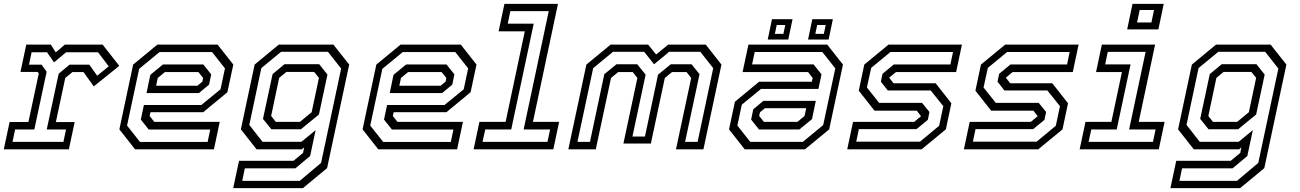

<svg xmlns="http://www.w3.org/2000/svg" viewBox="-22 -770 6703 990"><path d="M-2.5 0 27.5 -141H124.5L178 -391.5L172 -399H83.5L113.5 -540H240L265.5 -500L312.5 -540H507L593 -430.5L461.5 -324.5L408.5 -398.5H351.5L314.5 -368L266 -140.5H363L333 0ZM42.5 -38.5H305L318.5 -102.5H219L280.5 -390L336.5 -436.5H438.5L479 -379.5L538.5 -428L483.5 -500.5H319L256.5 -448.5L220.5 -500.5H141L127.5 -436.5H192.5L218.5 -400L155 -102.5H56Z M1100 -540 1181 -437 1150.5 -294.5 1026 -191.5H754L749.5 -172L773.5 -141.5H1111L1081 0H674.5L593.5 -103L664.5 -437L789.5 -540ZM1026.5 -437.5 1067 -386.5 1056 -333.5 1003.5 -290H733.5L753 -384L818 -437.5ZM1071.5 -501.5H800.5L695.5 -415L633 -122.5L700 -38H1048.5L1062 -102H745L704 -153.5L720 -228.5H1016L1115 -309.5L1138 -417.5ZM1001 -398.5H828.5L791.5 -368L783 -328H996L1021.5 -349L1025.5 -368Z M1180.5 200 1210.5 59H1491.5L1540.5 18.5L1546.5 -10L1534.5 0H1301L1220 -103L1291 -437L1415.5 -540H1697L1778.5 -437L1664.5 97L1540 200ZM1227 162.5H1523.5L1633.5 70L1737 -416.5L1669 -503H1427.5L1325.5 -419L1263.5 -126L1331.5 -39H1532.5L1605.5 -99L1577 34.5L1501 98H1240.5ZM1377 -103.5 1334 -157 1383.5 -388 1445 -439H1624L1666.5 -385.5L1622.5 -179.5L1529.5 -103.5ZM1400 -141.5H1524.5L1585 -191.5L1622.5 -368.5L1598 -399H1454.5L1417.5 -368.5L1376 -172Z M2354 -540 2435 -437 2404.5 -294.5 2280 -191.5H2008L2003.5 -172L2027.5 -141.5H2365L2335 0H1928.5L1847.5 -103L1918.5 -437L2043.5 -540ZM2280.5 -437.5 2321 -386.5 2310 -333.5 2257.5 -290H1987.5L2007 -384L2072 -437.5ZM2325.5 -501.5H2054.5L1949.5 -415L1887 -122.5L1954 -38H2302.5L2316 -102H1999L1958 -153.5L1974 -228.5H2270L2369 -309.5L2392 -417.5ZM2255 -398.5H2082.5L2045.5 -368L2037 -328H2250L2275.5 -349L2279.5 -368Z M2420 0 2450 -141.5H2585L2684 -608.5H2549L2579 -750H2855L2726 -141.5H2861L2831 0ZM2466 -38.5H2801L2814.5 -102.5H2678L2807.5 -712.5H2609.5L2596 -648H2730L2614 -102.5H2480Z M2908.5 0 3001.5 -437 3126.5 -540H3320L3361 -489L3423.5 -540H3617L3698 -437L3605 0H3463.5L3542 -368L3518 -398.5H3443L3406 -368L3334 -30H3192.5L3264.5 -368L3240.5 -398.5H3165.5L3128.5 -368L3050 0ZM2955.5 -38.5H3020L3094 -387.5L3156.5 -438.5H3264L3307 -385L3239 -66H3303.5L3371 -385L3436.5 -438.5H3544L3585 -387.5L3510.5 -38.5H3575L3655.5 -418.5L3589 -503H3428.5L3350.5 -438.5L3299.5 -503H3139L3036.5 -418.5Z M3818 0 3737 -103 3767.5 -245.5 3892 -348.5H4164L4168.5 -368L4144.5 -398.5H3807L3837 -540H4243.5L4324.5 -437L4253.5 -103L4128.5 0ZM3891.5 -102.5 3851 -153.5 3862 -206.5 3914.5 -250H4184.5L4165 -156L4100 -102.5ZM3846.5 -38.5H4117.5L4222.5 -125L4285 -417.5L4218 -502H3869.5L3856 -438H4173L4214 -386.5L4198 -311.5H3902L3803 -230.5L3780 -122.5ZM3917 -141.5H4089.5L4126.5 -172L4135 -212H3922L3896.5 -191L3892.5 -172ZM4144.5 -566 4166.5 -671H4272.5L4250.5 -566ZM3936.5 -566 3958.5 -671H4064.5L4042.5 -566ZM3973.5 -595.5H4017.5L4027 -641H3983ZM4182 -595.5H4226L4235.5 -641H4191.5Z M4346.5 0 4376.5 -141.5H4691.5L4728.5 -172L4728 -169.5L4705 -199.5H4487L4406 -302.5L4434.5 -437L4559.5 -540H4938L4908 -398.5H4598L4561 -368L4561.5 -371L4585.5 -340.5H4802.5L4883.5 -237.5L4855 -103L4730 0ZM4393 -39.5H4721.5L4820.5 -121.5L4842 -222.5L4777 -303.5H4555.5L4520 -349L4528.5 -389.5L4586.5 -437.5H4878.5L4892 -502H4569.5L4470 -420L4448 -319L4511 -239.5H4732.5L4770.5 -192.5L4762 -152L4703.5 -104H4406.5Z M4948 0 4978 -141.5H5293L5330 -172L5329.5 -169.5L5306.5 -199.5H5088.5L5007.5 -302.5L5036 -437L5161 -540H5539.5L5509.5 -398.5H5199.5L5162.5 -368L5163 -371L5187 -340.5H5404L5485 -237.5L5456.5 -103L5331.5 0ZM4994.5 -39.5H5323L5422 -121.5L5443.5 -222.5L5378.5 -303.5H5157L5121.5 -349L5130 -389.5L5188 -437.5H5480L5493.5 -502H5171L5071.5 -420L5049.5 -319L5112.5 -239.5H5334L5372 -192.5L5363.5 -152L5305 -104H5008Z M5790 -618.5 5817.5 -750H5978.5L5951 -618.5ZM5841 -654H5915L5928.5 -718.5H5854.5ZM5545 0 5575 -141.5H5708.5L5763 -398.5H5629.5L5659.5 -540H5934L5849.5 -141.5H5983L5953 0ZM5591 -38.5H5923L5936.5 -102.5H5800L5885 -502.5H5690L5676.5 -438H5807.5L5736 -102.5H5605Z M6013 200 6043 59H6324L6373 18.5L6379 -10L6367 0H6133.5L6052.5 -103L6123.5 -437L6248 -540H6529.5L6611 -437L6497 97L6372.5 200ZM6059.5 162.5H6356L6466 70L6569.5 -416.5L6501.5 -503H6260L6158 -419L6096 -126L6164 -39H6365L6438 -99L6409.5 34.5L6333.5 98H6073ZM6209.5 -103.5 6166.5 -157 6216 -388 6277.5 -439H6456.5L6499 -385.5L6455 -179.5L6362 -103.5ZM6232.5 -141.5H6357L6417.5 -191.5L6455 -368.5L6430.5 -399H6287L6250 -368.5L6208.5 -172Z"/></svg>

Font: Tourney
Style: Italic
Weight: 400
Italic angle: -12°
Version: Version 1.015